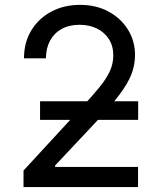

<svg xmlns="http://www.w3.org/2000/svg" viewBox="-20 -757 650 777"><path d="M75.2 0V-66.9L316.9 -329.1Q357.4 -373 384.3 -406.2Q411.1 -439.5 424.8 -469.5Q438.5 -499.5 438.5 -533.2Q438.5 -571.3 420.4 -599.1Q402.3 -627 371.6 -641.8Q340.8 -656.7 301.8 -656.7Q260.3 -656.7 229.7 -639.9Q199.2 -623 182.6 -592.5Q166 -562 166 -521H77.1Q77.1 -585.4 106.9 -634.3Q136.7 -683.1 188 -710.2Q239.3 -737.3 304.2 -737.3Q369.1 -737.3 419.2 -710.2Q469.2 -683.1 497.8 -637.2Q526.4 -591.3 526.4 -534.2Q526.4 -494.6 512.2 -457.3Q498 -419.9 462.4 -372.6Q426.8 -325.2 362.3 -256.8L203.1 -87.4V-81.5H538.6V0ZM142.1 -272V-347.2H539.1V-272Z"/></svg>

Font: Adwaita Sans
Style: Regular
Weight: 400
Designer: Rasmus Andersson
Foundry: rsms
Version: Version 4.001;git-9221beed3